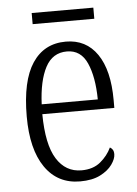

<svg xmlns="http://www.w3.org/2000/svg" viewBox="-50 -708 540 757"><g transform="rotate(-5 219.5 -329.0)"><path d="M237 10Q148 10 98.5 -61.5Q49 -133 49 -263Q49 -404 95.5 -474Q142 -544 228 -544Q308 -544 352 -480Q396 -416 396 -298V-267H111Q112 -147 147.5 -90Q183 -33 246 -33Q292 -33 321 -57Q350 -81 365 -113Q371 -110 375.5 -103.5Q380 -97 380 -85Q380 -67 364 -44.5Q348 -22 316.5 -6Q285 10 237 10ZM334 -306Q333 -395 308.5 -450Q284 -505 229 -505Q172 -505 144 -452Q116 -399 112 -306ZM104 -624V-668H348V-624Z"/></g></svg>

Font: Noto Serif Tamil Condensed Light
Style: Regular
Weight: 300
Width: 3
Designer: Indian Type Foundry, Tom Grace, and the Monotype Design Team
Foundry: Monotype Imaging Inc.
Version: Version 2.004; ttfautohint (v1.8.4.7-5d5b)